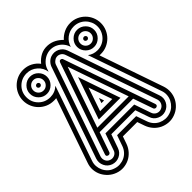

<svg xmlns="http://www.w3.org/2000/svg" viewBox="-218 -847 1126 1126"><g transform="rotate(-45 345.0 -284.0)"><path d="M349 -264 360 -232H338ZM611 -23Q621 5 608 31Q595 57 567 67Q540 76 513.5 63.5Q487 51 478 23L449 -62H250L220 23Q210 51 184 63.5Q158 76 130 67Q102 57 89.5 31Q77 5 86 -23L280 -585Q285 -602 297 -615Q309 -628 326 -634Q354 -643 380 -630.5Q406 -618 416 -590ZM299 -204H400L349 -350ZM389 -581Q383 -598 367.5 -605.5Q352 -613 335 -607Q327 -603 319.5 -596.5Q312 -590 309 -581L113 -14Q108 3 115 18.5Q122 34 139 40Q156 46 172 38.5Q188 31 193 14L229 -90H468L504 14Q510 31 525.5 38.5Q541 46 558 40Q575 34 582.5 18.5Q590 3 585 -14ZM349 -437 439 -175H259ZM558 -5Q562 9 549 13Q544 15 538.5 12.5Q533 10 531 5L488 -119H210L167 5Q165 10 159.5 12.5Q154 15 149 13Q135 9 140 -5L335 -571Q340 -584 350 -582Q360 -580 362 -571ZM219 -147H479L349 -523ZM80 -567Q80 -596 101 -617Q122 -638 151 -638Q180 -638 201 -617Q222 -596 222 -567Q222 -538 201 -517Q180 -496 151 -496Q122 -496 101 -517Q80 -538 80 -567ZM108 -567Q108 -549 120.5 -536.5Q133 -524 151 -524Q168 -524 180.5 -536.5Q193 -549 193 -567Q193 -585 180.5 -597.5Q168 -610 151 -610Q133 -610 120.5 -597.5Q108 -585 108 -567ZM151 -553Q145 -553 140.5 -557Q136 -561 136 -567Q136 -573 140.5 -577Q145 -581 151 -581Q156 -581 160.5 -577Q165 -573 165 -567Q165 -561 160.5 -557Q156 -553 151 -553ZM470 -566Q470 -595 491 -616Q512 -637 541 -637Q570 -637 591 -616Q612 -595 612 -566Q612 -537 591 -516Q570 -495 541 -495Q512 -495 491 -516Q470 -537 470 -566ZM498 -566Q498 -548 510.5 -535.5Q523 -523 541 -523Q558 -523 570.5 -535.5Q583 -548 583 -566Q583 -584 570.5 -596.5Q558 -609 541 -609Q523 -609 510.5 -596.5Q498 -584 498 -566ZM541 -552Q535 -552 530.5 -556Q526 -560 526 -566Q526 -572 530.5 -576Q535 -580 541 -580Q546 -580 550.5 -576Q555 -572 555 -566Q555 -560 550.5 -556Q546 -552 541 -552ZM23 -567Q23 -593 33 -616.5Q43 -640 60.5 -657.5Q78 -675 101 -685Q124 -695 151 -695Q182 -695 208 -681.5Q234 -668 251 -645Q270 -669 296 -682.5Q322 -696 355 -694Q382 -692 404.5 -680Q427 -668 444 -650Q462 -670 487 -682Q512 -694 541 -694Q567 -694 590 -684Q613 -674 630.5 -656.5Q648 -639 658 -615.5Q668 -592 668 -566Q668 -540 658 -516.5Q648 -493 630.5 -475.5Q613 -458 590 -448Q567 -438 541 -438H528L665 -41Q673 -16 671 9Q669 34 658.5 55.5Q648 77 629.5 94Q611 111 586 120Q561 129 536 127Q511 125 489 114.5Q467 104 450 85Q433 66 424 41L408 -5H289L273 41Q264 66 247 85Q230 104 208.5 114.5Q187 125 162 127Q137 129 112 120Q87 111 68.5 94Q50 77 39 55.5Q28 34 26 9Q24 -16 33 -41L171 -440Q166 -439 161 -439Q156 -439 151 -439Q124 -439 101 -449Q78 -459 60.5 -476.5Q43 -494 33 -517.5Q23 -541 23 -567ZM51 -567Q51 -525 80 -496.5Q109 -468 151 -468Q190 -468 219 -495L60 -32Q53 -13 54.5 6.5Q56 26 64 43Q72 60 86.5 73.5Q101 87 121 93Q140 100 160 98.5Q180 97 197 89Q214 81 227 66.5Q240 52 247 32L270 -34H428L451 32Q458 52 471 66.5Q484 81 501 89Q518 97 537.5 98.5Q557 100 577 93Q596 87 610.5 73.5Q625 60 633.5 43Q642 26 643.5 6.5Q645 -13 638 -32L481 -487Q507 -467 541 -467Q561 -467 579 -474.5Q597 -482 610.5 -495.5Q624 -509 632 -527Q640 -545 640 -566Q640 -587 632 -605Q624 -623 610.5 -636.5Q597 -650 579 -657.5Q561 -665 541 -665Q506 -665 479.5 -644.5Q453 -624 444 -592L442 -599Q435 -618 422 -632.5Q409 -647 392 -655.5Q375 -664 355.5 -665.5Q336 -667 317 -660Q297 -653 279.5 -636.5Q262 -620 255 -599L249 -581Q244 -617 216 -641.5Q188 -666 151 -666Q109 -666 80 -637.5Q51 -609 51 -567Z"/></g></svg>

Font: Zschusch
Style: Regular
Weight: 400
Designer: Peter Wiegel
Foundry: Peter Wiegel